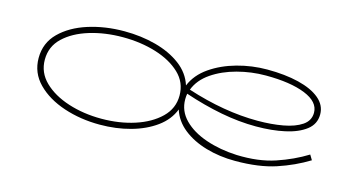

<svg xmlns="http://www.w3.org/2000/svg" viewBox="-51 -552 1400 749"><g transform="rotate(15 649.0 -177.5)"><path d="M377 11Q299 11 231.5 -11.5Q164 -34 122 -76.5Q80 -119 80 -179Q80 -240 122 -281.5Q164 -323 231.5 -344.5Q299 -366 377 -366Q445 -366 504.5 -350Q564 -334 606 -302.5Q648 -271 663 -224Q682 -270 727.5 -301.5Q773 -333 832.5 -349.5Q892 -366 954 -366Q1026 -366 1081 -352.5Q1136 -339 1167 -313Q1198 -287 1198 -250Q1198 -211 1167 -187Q1136 -163 1084 -151.5Q1032 -140 968 -140Q899 -140 826 -154Q753 -168 676 -194Q674 -183 674 -171Q674 -124 708 -89.5Q742 -55 799 -35.5Q856 -16 924 -13Q1012 -10 1079 -32.5Q1146 -55 1201 -89L1213 -69Q1156 -34 1088 -11.5Q1020 11 924 11Q861 11 806 -5Q751 -21 712.5 -51.5Q674 -82 660 -126Q643 -82 601 -51.5Q559 -21 501 -5Q443 11 377 11ZM377 -13Q450 -13 511.5 -33Q573 -53 611 -90Q649 -127 649 -179Q649 -232 611 -268Q573 -304 511.5 -323Q450 -342 377 -342Q305 -342 243 -323Q181 -304 143 -268Q105 -232 105 -179Q105 -127 143 -90Q181 -53 243 -33Q305 -13 377 -13ZM954 -342Q896 -342 839.5 -327Q783 -312 740.5 -283Q698 -254 682 -212Q833 -163 968 -163Q1024 -163 1070.5 -171.5Q1117 -180 1145 -199Q1173 -218 1173 -250Q1173 -294 1113.5 -318Q1054 -342 954 -342Z"/></g></svg>

Font: Padyakke Expanded One
Style: Regular
Weight: 400
Designer: James Puckett
Foundry: Dunwich Type Founders
Version: Version 1.500; ttfautohint (v1.8.4.7-5d5b)